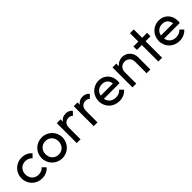

<svg xmlns="http://www.w3.org/2000/svg" viewBox="287 -1946 3229 3229"><g transform="rotate(-45 1901.0 -332.0)"><path d="M283 10C356 10 422 -19 466 -70L407 -130C377 -95 334 -77 283 -77C193 -77 128 -144 128 -238C128 -332 193 -398 283 -398C333 -398 376 -380 406 -345L466 -405C421 -456 356 -485 283 -485C143 -485 35 -377 35 -238C35 -98 143 10 283 10Z M763 10C902 10 1011 -99 1011 -239C1011 -377 901 -485 763 -485C623 -485 515 -377 515 -239C515 -100 624 10 763 10ZM763 -77C673 -77 608 -145 608 -239C608 -331 673 -398 763 -398C852 -398 918 -332 918 -239C918 -145 853 -77 763 -77Z M1112 0H1202V-271C1202 -357 1249 -400 1316 -400C1347 -400 1370 -391 1391 -370L1450 -431C1417 -469 1379 -485 1331 -485C1273 -485 1229 -461 1202 -419V-475H1112Z M1515 0H1605V-271C1605 -357 1652 -400 1719 -400C1750 -400 1773 -391 1794 -370L1853 -431C1820 -469 1782 -485 1734 -485C1676 -485 1632 -461 1605 -419V-475H1515Z M2121 10C2196 10 2264 -19 2310 -72L2252 -131C2221 -93 2174 -75 2121 -75C2036 -75 1976 -125 1962 -204H2334C2338 -223 2339 -238 2339 -252C2339 -387 2245 -485 2115 -485C1977 -485 1870 -377 1870 -238C1870 -96 1978 10 2121 10ZM2113 -402C2191 -402 2241 -356 2251 -279H1962C1976 -354 2033 -402 2113 -402Z M2437 0H2527V-277C2527 -349 2579 -401 2651 -401C2723 -401 2773 -350 2773 -277V0H2863V-295C2863 -394 2786 -485 2677 -485C2614 -485 2561 -458 2527 -413V-475H2437Z M3052 0H3142V-393H3259V-475H3142V-674H3052V-475H2935V-393H3052Z M3552 10C3627 10 3695 -19 3741 -72L3683 -131C3652 -93 3605 -75 3552 -75C3467 -75 3407 -125 3393 -204H3765C3769 -223 3770 -238 3770 -252C3770 -387 3676 -485 3546 -485C3408 -485 3301 -377 3301 -238C3301 -96 3409 10 3552 10ZM3544 -402C3622 -402 3672 -356 3682 -279H3393C3407 -354 3464 -402 3544 -402Z"/></g></svg>

Font: Outfit
Style: Regular
Weight: 400
Designer: Rodrigo Fuenzalida
Foundry: fragTYPE
Version: Version 1.100;gftools[0.9.27]